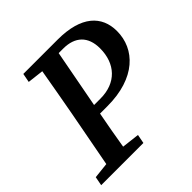

<svg xmlns="http://www.w3.org/2000/svg" viewBox="-174 -807 952 952"><g transform="rotate(-45 301.5 -331.5)"><path d="M115 -616 200 -606C185 -522 171 -437 155 -353L99 -56L16 -47L7 0H303L312 -47L219 -58C230 -123 241 -189 254 -255H306C503 -255 603 -359 603 -485C603 -591 530 -663 365 -663H124ZM264 -310 321 -612H353C436 -612 483 -567 483 -484C483 -376 418 -306 308 -306H263C263 -307 264 -309 264 -310Z"/></g></svg>

Font: Source Serif Pro Semibold
Style: Italic
Weight: 600
Italic angle: -12°
Designer: Frank Grießhammer
Foundry: Adobe Systems Incorporated
Version: Version 3.001;hotconv 1.0.111;makeotfexe 2.5.65597